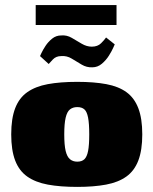

<svg xmlns="http://www.w3.org/2000/svg" viewBox="-20 -726 602 753"><path d="M283 7Q216 7 167.5 -2Q119 -11 87 -33.5Q55 -56 39.5 -96.5Q24 -137 24 -199Q24 -261 39.5 -301.5Q55 -342 87 -364.5Q119 -387 167.5 -396Q216 -405 283 -405Q349 -405 397 -396Q445 -387 476 -364.5Q507 -342 522.5 -301.5Q538 -261 538 -199Q538 -137 522.5 -96.5Q507 -56 475.5 -33.5Q444 -11 396 -2Q348 7 283 7ZM283 -92Q301 -92 311 -101.5Q321 -111 325.5 -134Q330 -157 330 -199Q330 -241 325.5 -264.5Q321 -288 311 -297Q301 -306 283 -306Q266 -306 254.5 -297Q243 -288 237.5 -264.5Q232 -241 232 -199Q232 -157 237.5 -134Q243 -111 254.5 -101.5Q266 -92 283 -92ZM342 -462Q320 -461 300.5 -472.5Q281 -484 261.5 -496Q242 -508 220 -506Q200 -506 187.5 -493Q175 -480 171 -475L137 -506Q137 -506 142.5 -518Q148 -530 158.5 -546Q169 -562 184.5 -574.5Q200 -587 220 -587Q242 -589 261.5 -577.5Q281 -566 300.5 -554.5Q320 -543 340 -543Q363 -543 376.5 -556.5Q390 -570 396 -579L430 -552Q430 -552 424 -538.5Q418 -525 407 -507.5Q396 -490 379.5 -476Q363 -462 342 -462ZM120 -628V-706H437V-628Z"/></svg>

Font: Genos Thin Black
Style: Regular
Weight: 900
Version: Version 1.010